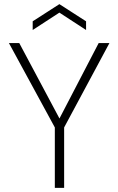

<svg xmlns="http://www.w3.org/2000/svg" viewBox="-20 -908 572 928"><path d="M245 0V-292L23 -700H73L274 -323H261L457 -700H509L290 -292V0ZM138 -763V-805L267 -888L396 -805V-763L267 -847Z"/></svg>

Font: DM Sans 16pt ExtraLight
Style: Regular
Weight: 250
Version: Version 4.004;gftools[0.9.30]